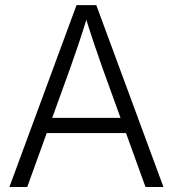

<svg xmlns="http://www.w3.org/2000/svg" viewBox="-20 -748 691 768"><path d="M17.6 0 286.1 -727.5H365.2L633.8 0H562L389.2 -478Q374.5 -519 357.2 -570.6Q339.8 -622.1 316.4 -696.3H334Q311 -621.6 293.5 -569.8Q275.9 -518.1 261.7 -478L88.9 0ZM144 -215.8V-276.4H506.8V-215.8Z"/></svg>

Font: Inter 24pt Light
Style: Regular
Weight: 300
Designer: Rasmus Andersson
Foundry: rsms
Version: Version 4.001;git-66647c0bb